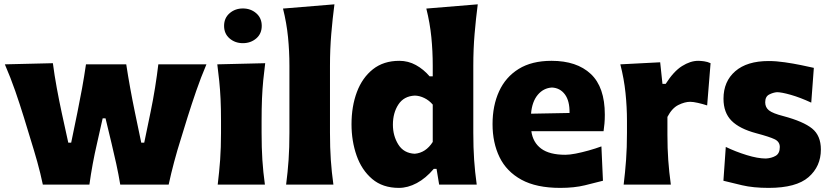

<svg xmlns="http://www.w3.org/2000/svg" viewBox="-20 -871 3921 906"><path d="M182.1 0Q170.9 -53.7 155.8 -107.7Q140.6 -161.6 123.5 -216.3L92.8 -316.9Q73.2 -380.4 51.8 -442.1Q30.3 -503.9 2.9 -567.4L229.5 -572.8Q236.8 -516.6 248 -455.6Q259.3 -394.5 271.5 -337.9L302.2 -197.8H315.9L345.2 -340.3Q356.9 -397.5 367.2 -453.9Q377.4 -510.3 385.7 -567.4H575.7Q584 -512.7 594.5 -454.8Q605 -397 616.7 -340.8L646.5 -197.8H660.6L690.9 -344.2Q702.1 -397.9 711.7 -457.5Q721.2 -517.1 727.1 -567.4H954.1Q927.2 -503.9 905.8 -441.7Q884.3 -379.4 864.7 -316.9L834 -217.3Q816.4 -162.1 801.8 -107.2Q787.1 -52.2 775.9 0H547.4Q539.6 -47.4 528.6 -97.9Q517.6 -148.4 506.3 -194.8L478 -312.5H464.4L437.5 -192.9Q415.5 -98.6 401.9 0Z M1037.4 -748.9Q1037.4 -786 1063.4 -808.5Q1089.5 -831.1 1126 -831.1Q1163 -831.1 1189.1 -808.5Q1215.1 -786 1215.1 -748.9Q1215.1 -711.9 1189.1 -689.6Q1163 -667.3 1126 -667.3Q1089.5 -667.3 1063.4 -689.6Q1037.4 -711.9 1037.4 -748.9ZM1007.3 0Q1014.6 -60.1 1018.8 -116.9Q1022.9 -173.8 1022.9 -244.6V-300.8Q1022.9 -358.9 1020.8 -403.8Q1018.6 -448.7 1014.6 -488Q1010.7 -527.3 1005.4 -567.4L1231.4 -572.8Q1226.1 -532.2 1222.2 -492.2Q1218.3 -452.1 1216.3 -406Q1214.4 -359.9 1214.4 -300.8V-244.6Q1214.4 -173.8 1218 -116.9Q1221.7 -60.1 1230 0Z M1330.1 0Q1337.9 -60.1 1341.8 -116.9Q1345.7 -173.8 1345.7 -244.6V-560.5Q1345.7 -629.4 1339.1 -695.8Q1332.5 -762.2 1315.4 -830.6L1558.1 -850.6Q1549.3 -783.7 1543.2 -711.4Q1537.1 -639.2 1537.1 -560.5V-244.6Q1537.1 -173.8 1541 -116.9Q1544.9 -60.1 1553.2 0Z M1862.3 15.6Q1785.6 15.6 1736.1 -26.6Q1686.5 -68.8 1662.6 -137.2Q1638.7 -205.6 1638.7 -284.7Q1638.7 -369.1 1664.1 -436.8Q1689.5 -504.4 1739.7 -544.2Q1790 -584 1864.3 -584Q1906.2 -584 1942.6 -564Q1979 -543.9 2007.3 -510.7H2022V-560.5Q2022 -629.4 2015.4 -695.8Q2008.8 -762.2 1991.7 -830.6L2234.4 -850.6Q2225.6 -783.7 2219.5 -711.4Q2213.4 -639.2 2213.4 -560.5V-244.6Q2213.4 -173.8 2217.3 -116.9Q2221.2 -60.1 2229.5 0H2052.2L2040 -74.2H2026.9Q1989.3 -29.8 1946.8 -7.1Q1904.3 15.6 1862.3 15.6ZM1937 -145.5Q1989.3 -149.9 2022 -201.2V-377.4Q2004.9 -397.5 1982.4 -408.4Q1960 -419.4 1937.5 -419.9Q1885.7 -417.5 1859.9 -377.9Q1834 -338.4 1834 -282.7Q1834 -230 1859.6 -189Q1885.3 -147.9 1937 -145.5Z M2623.5 15.6Q2511.2 15.6 2440.7 -22.9Q2370.1 -61.5 2337.2 -129.4Q2304.2 -197.3 2304.2 -285.2Q2304.2 -372.6 2335 -439.9Q2365.7 -507.3 2427.5 -545.7Q2489.3 -584 2582.5 -584Q2701.7 -584 2767.8 -522Q2834 -460 2834 -330.1Q2834 -306.2 2832.3 -288.1Q2830.6 -270 2828.1 -252H2487.3Q2494.6 -198.7 2533.7 -169.7Q2572.8 -140.6 2647.9 -140.6Q2667.5 -140.6 2696.5 -146.2Q2725.6 -151.9 2757.8 -160.9Q2790 -169.9 2817.9 -180.2L2825.2 -18.1Q2789.6 -8.8 2739.7 3.4Q2689.9 15.6 2623.5 15.6ZM2667.5 -337.9Q2668.5 -394.5 2645.8 -425.3Q2623 -456.1 2584.5 -458Q2544.4 -455.6 2517.6 -423.6Q2490.7 -391.6 2485.8 -334.5Z M2922.9 0Q2930.2 -60.1 2934.3 -116.9Q2938.5 -173.8 2938.5 -244.6V-300.8Q2938.5 -366.2 2931.6 -432.4Q2924.8 -498.5 2907.2 -567.4L3095.2 -577.1L3106 -475.1H3121.1Q3158.7 -534.2 3198.2 -559.1Q3237.8 -584 3274.4 -584Q3286.1 -584 3302.2 -581.8Q3318.4 -579.6 3333 -572.8L3316.9 -373.5Q3295.9 -380.4 3273.4 -385.5Q3251 -390.6 3236.8 -390.6Q3211.4 -390.6 3181.2 -375.7Q3150.9 -360.8 3129.4 -319.3V-233.9Q3129.4 -171.4 3133.3 -115.7Q3137.2 -60.1 3145.5 0Z M3606.9 15.6Q3534.7 15.6 3481.7 3.2Q3428.7 -9.3 3393.6 -18.1L3404.8 -177.7Q3451.2 -155.3 3503.4 -139.2Q3555.7 -123 3594.2 -123Q3620.6 -124.5 3640.1 -135.7Q3659.7 -147 3659.7 -177.2Q3659.7 -202.1 3635.5 -213.9Q3611.3 -225.6 3548.8 -242.2Q3469.7 -263.2 3431.9 -301.3Q3394 -339.4 3394 -405.3Q3394 -486.8 3449.5 -534.9Q3504.9 -583 3606.9 -583Q3642.6 -583 3683.1 -577.1Q3723.6 -571.3 3760.3 -563.7Q3796.9 -556.2 3820.3 -550.8L3808.1 -386.7Q3755.4 -411.1 3711.4 -423.6Q3667.5 -436 3646.5 -436Q3628.4 -434.6 3609.6 -425Q3590.8 -415.5 3590.8 -388.2Q3590.8 -364.3 3608.6 -350.1Q3626.5 -335.9 3676.3 -323.2Q3771 -297.9 3812.3 -264.4Q3853.5 -231 3853.5 -165.5Q3853.5 -85.9 3795.4 -35.2Q3737.3 15.6 3606.9 15.6Z"/></svg>

Font: Pinar-DS4-FD ExtraBold
Style: Regular
Weight: 800
Designer: Amin Abedi
Version: Version 3.000